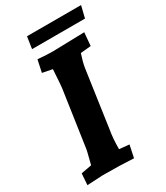

<svg xmlns="http://www.w3.org/2000/svg" viewBox="-208 -931 884 1024"><g transform="rotate(-30 234.0 -419.5)"><path d="M410 -710 403 -629 339 -623Q323 -575 318 -542L268 -193Q259 -144 259 -77L320 -71L304 5Q225 0 113 0L17 5L22 -65L87 -77Q87 -79 96.5 -115Q106 -151 108 -163L159 -512Q161 -526 167 -623L106 -635L122 -710Q170 -705 217 -705ZM450 -771H124L135 -844H468Z"/></g></svg>

Font: Andada SC
Style: Bold Italic
Weight: 700
Italic angle: -8.29999°
Designer: Carolina Giovagnoli
Foundry: Carolina Giovagnoli
Version: Version 1.003